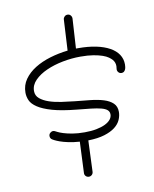

<svg xmlns="http://www.w3.org/2000/svg" viewBox="-80 -753 657 818"><g transform="rotate(-10 248.5 -344.0)"><path d="M472.7 -440.9Q472.7 -436 471.9 -430.2Q471.2 -424.3 469 -419.4Q466.8 -414.6 462.9 -411.1Q459 -407.7 452.1 -407.7Q444.3 -407.7 439.2 -413.3Q434.1 -418.9 434.1 -426.3Q434.1 -430.2 434.8 -433.6Q435.5 -437 435.5 -440.4Q435.5 -457 424.8 -469.2Q419.9 -474.6 410.9 -481.2Q401.9 -487.8 386 -493.4Q370.1 -499 346.9 -502.9Q323.7 -506.8 291 -506.8Q253.4 -506.8 214.4 -499.3Q175.3 -491.7 143.6 -477.5Q111.8 -463.4 91.6 -442.9Q71.3 -422.4 71.3 -396.5Q71.3 -376.5 86.4 -363.8Q101.6 -351.1 125.2 -343Q148.9 -335 178 -330.8Q207 -326.7 234.9 -323.7Q269.5 -320.3 301.5 -316.9Q333.5 -313.5 358.2 -305.9Q382.8 -298.3 397.5 -284.4Q412.1 -270.5 412.1 -246.6Q412.1 -229.5 404.5 -212.4Q397 -195.3 379.4 -181.6Q361.8 -168 333.3 -159.2Q304.7 -150.4 262.7 -149.4L257.3 -14.2Q256.8 -6.8 251.5 -1.7Q246.1 3.4 238.8 3.4Q230.5 3.4 225.1 -2.2Q219.7 -7.8 220.2 -16.1L226.1 -150.4Q198.2 -152.3 177 -157Q155.8 -161.6 141.6 -166.7Q127.4 -171.9 119.6 -176Q111.8 -180.2 111.3 -180.7Q103 -186 103 -196.3Q103 -204.1 108.9 -209.5Q114.7 -214.8 121.6 -214.8Q126 -214.8 131.3 -211.9Q131.3 -211.9 139.4 -207.8Q147.5 -203.6 162.8 -198.7Q178.2 -193.8 200.9 -189.9Q223.6 -186 253.9 -186Q282.2 -186 304.7 -190.4Q327.1 -194.8 342.8 -202.4Q358.4 -210 366.7 -220.2Q375 -230.5 375 -242.2Q375 -254.4 366.5 -261.7Q357.9 -269 340.8 -273.4Q323.7 -277.8 297.9 -280.8Q272 -283.7 237.3 -287.1Q172.4 -293.5 132.6 -304.9Q92.8 -316.4 70.8 -331.1Q48.8 -345.7 41.5 -362.3Q34.2 -378.9 34.2 -396Q34.2 -428.2 52 -453.4Q69.8 -478.5 98.9 -496.6Q127.9 -514.6 165.3 -525.9Q202.6 -537.1 242.2 -541.5L249.5 -675.3Q250 -682.1 255.4 -687.3Q260.7 -692.4 268.1 -692.4Q276.4 -692.4 281.5 -686.5Q286.6 -680.7 286.6 -672.9L278.8 -543.9H289.1Q331.5 -543.9 365.5 -536.9Q399.4 -529.8 423.3 -516.6Q447.3 -503.4 460 -484.4Q472.7 -465.3 472.7 -440.9Z"/></g></svg>

Font: Sacramento
Style: Regular
Weight: 400
Designer: Astigmatic (AOETI)
Foundry: Astigmatic (AOETI)
Version: Version 1.000